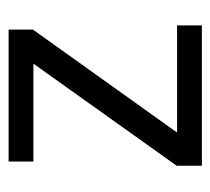

<svg xmlns="http://www.w3.org/2000/svg" viewBox="-42 -458 500 457"><g transform="rotate(-90 208.5 -230.0)"><path d="M42 0V-60L285 -401H52V-460H366V-402L121 -59H376V0Z"/></g></svg>

Font: Quattrocento Sans
Style: Regular
Weight: 400
Designer: Pablo Impallari
Foundry: Pablo Impallari, Igino Marini, Brenda Gallo
Version: Version 2.000